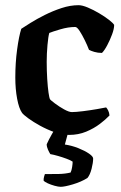

<svg xmlns="http://www.w3.org/2000/svg" viewBox="-20 -520 467 740"><path d="M246 0Q219 0 190 -10.5Q161 -21 134.5 -35.5Q108 -50 89 -64Q70 -78 65 -85Q53 -102 46 -139.5Q39 -177 39 -221Q39 -278 46 -329.5Q53 -381 62 -409Q74 -417 98 -432Q122 -447 153 -462.5Q184 -478 217.5 -489Q251 -500 283 -500Q297 -500 318.5 -491Q340 -482 362 -469Q384 -456 400 -443.5Q416 -431 420 -424Q420 -409 412 -387.5Q404 -366 393.5 -346Q383 -326 373 -316Q357 -316 343.5 -320Q330 -324 323 -328Q317 -344 307 -364.5Q297 -385 287 -400.5Q277 -416 270 -416Q243 -416 212.5 -407Q182 -398 170 -393Q166 -380 163 -346.5Q160 -313 160 -282Q160 -247 162 -215.5Q164 -184 167 -163Q170 -142 173 -137Q175 -134 191.5 -121.5Q208 -109 227 -98.5Q246 -88 257 -88Q272 -88 300 -91.5Q328 -95 354 -99.5Q380 -104 389 -106Q393 -102 397 -94Q401 -86 402 -75Q388 -60 365 -42.5Q342 -25 312 -12.5Q282 0 246 0ZM214 200Q205 200 190.5 196Q176 192 164 186.5Q152 181 148 176Q148 167 150 160.5Q152 154 153 151Q184 151 207.5 150.5Q231 150 252 145Q256 137 258 124Q260 111 260 103Q253 98 237 92Q221 86 203.5 81Q186 76 174 74Q170 68 165 57Q160 46 160 36Q168 18 180 -3Q192 -24 200 -37H250L230 37Q257 41 282 51Q307 61 323 72Q339 83 339 91Q339 107 333 130.5Q327 154 317 166Q293 181 261 190.5Q229 200 214 200Z"/></svg>

Font: Texturina 72pt
Style: Bold
Weight: 700
Designer: Guillermo Torres Carreño
Foundry: Omnibus-Type
Version: Version 1.002; ttfautohint (v1.8.3)